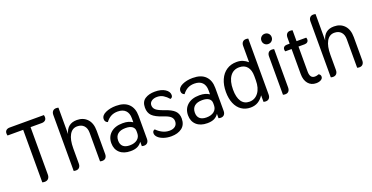

<svg xmlns="http://www.w3.org/2000/svg" viewBox="-28 -1432 4162 2150"><g transform="rotate(-20 2053.0 -356.5)"><path d="M490 -674Q490 -650 474.5 -637Q459 -624 433 -624H300V-59Q300 -29 284.5 -11.5Q269 6 241 6Q227 6 212 2V-624H26Q22 -636 22 -650Q22 -674 37.5 -687Q53 -700 79 -700H486Q490 -688 490 -674Z M586 2V-665Q586 -693 600.5 -709.5Q615 -726 641 -726Q655 -726 668 -722V-407Q697 -522 813 -522Q889 -522 935.5 -473Q982 -424 982 -333V-55Q982 -27 967.5 -10.5Q953 6 927 6Q913 6 900 2V-339Q900 -393 871.5 -423.5Q843 -454 792 -454Q733 -454 700.5 -397Q668 -340 668 -236V-55Q668 -27 653.5 -10.5Q639 6 613 6Q599 6 586 2Z M1088 -145Q1088 -221 1140 -267Q1192 -313 1283 -313Q1323 -313 1349.5 -305Q1376 -297 1400 -282V-330Q1400 -390 1368 -422.5Q1336 -455 1275 -455Q1229 -455 1194.5 -436.5Q1160 -418 1133 -381Q1100 -393 1100 -427Q1100 -471 1153.5 -496Q1207 -521 1279 -521Q1378 -521 1429 -470.5Q1480 -420 1480 -330V-55Q1480 -27 1465.5 -10.5Q1451 6 1425 6Q1413 6 1398 2V-50Q1376 -18 1344 -3Q1312 12 1263 12Q1181 12 1134.5 -30.5Q1088 -73 1088 -145ZM1400 -152V-177Q1400 -212 1373 -231.5Q1346 -251 1294 -251Q1234 -251 1202 -224Q1170 -197 1170 -146Q1170 -100 1197 -76Q1224 -52 1276 -52Q1333 -52 1366.5 -79Q1400 -106 1400 -152Z M1570 -88Q1570 -118 1598 -125Q1626 -95 1665.5 -74.5Q1705 -54 1750 -54Q1794 -54 1819 -75Q1844 -96 1844 -133Q1844 -166 1820 -188Q1796 -210 1736 -229Q1649 -258 1613.5 -293.5Q1578 -329 1578 -390Q1578 -461 1624.5 -491.5Q1671 -522 1742 -522Q1817 -522 1862.5 -493Q1908 -464 1908 -422Q1908 -392 1880 -385Q1852 -418 1819.5 -438Q1787 -458 1745 -458Q1705 -458 1679.5 -439.5Q1654 -421 1654 -391Q1654 -357 1680 -335Q1706 -313 1770 -291Q1855 -263 1889.5 -228Q1924 -193 1924 -137Q1924 -62 1875 -25Q1826 12 1748 12Q1699 12 1658 -2Q1617 -16 1593.5 -39Q1570 -62 1570 -88Z M2002 -145Q2002 -221 2054 -267Q2106 -313 2197 -313Q2237 -313 2263.5 -305Q2290 -297 2314 -282V-330Q2314 -390 2282 -422.5Q2250 -455 2189 -455Q2143 -455 2108.5 -436.5Q2074 -418 2047 -381Q2014 -393 2014 -427Q2014 -471 2067.5 -496Q2121 -521 2193 -521Q2292 -521 2343 -470.5Q2394 -420 2394 -330V-55Q2394 -27 2379.5 -10.5Q2365 6 2339 6Q2327 6 2312 2V-50Q2290 -18 2258 -3Q2226 12 2177 12Q2095 12 2048.5 -30.5Q2002 -73 2002 -145ZM2314 -152V-177Q2314 -212 2287 -231.5Q2260 -251 2208 -251Q2148 -251 2116 -224Q2084 -197 2084 -146Q2084 -100 2111 -76Q2138 -52 2190 -52Q2247 -52 2280.5 -79Q2314 -106 2314 -152Z M2490 -245Q2490 -328 2517.5 -390.5Q2545 -453 2596 -487Q2647 -521 2715 -521Q2758 -521 2789.5 -507.5Q2821 -494 2848 -470V-665Q2848 -693 2862.5 -709.5Q2877 -726 2903 -726Q2917 -726 2930 -722V-55Q2930 -27 2915.5 -10.5Q2901 6 2875 6Q2863 6 2848 2V-76Q2819 -32 2781 -9.5Q2743 13 2692 13Q2631 13 2585 -18.5Q2539 -50 2514.5 -108.5Q2490 -167 2490 -245ZM2850 -254V-306Q2850 -376 2817.5 -415.5Q2785 -455 2724 -455Q2653 -455 2613.5 -399.5Q2574 -344 2574 -243Q2574 -151 2607 -102Q2640 -53 2702 -53Q2768 -53 2809 -107Q2850 -161 2850 -254Z M3060 -649Q3060 -675 3077.5 -692.5Q3095 -710 3121 -710Q3147 -710 3164.5 -692.5Q3182 -675 3182 -649Q3182 -623 3164.5 -605.5Q3147 -588 3121 -588Q3095 -588 3077.5 -605.5Q3060 -623 3060 -649ZM3080 2V-455Q3080 -483 3094 -499.5Q3108 -516 3134 -516Q3149 -516 3162 -512V-55Q3162 -27 3148 -10.5Q3134 6 3108 6Q3093 6 3080 2Z M3556 -42Q3556 -19 3533 -5.5Q3510 8 3476 8Q3416 8 3381 -34Q3346 -76 3346 -148V-446H3271Q3266 -456 3266 -468Q3266 -488 3279 -499Q3292 -510 3313 -510H3346V-583Q3346 -611 3360 -627.5Q3374 -644 3400 -644Q3415 -644 3428 -640V-510H3543Q3548 -500 3548 -488Q3548 -468 3535 -457Q3522 -446 3501 -446H3428V-148Q3428 -108 3442.5 -87.5Q3457 -67 3488 -67Q3510 -67 3533 -77Q3544 -72 3550 -63Q3556 -54 3556 -42Z M3650 2V-665Q3650 -693 3664.5 -709.5Q3679 -726 3705 -726Q3719 -726 3732 -722V-407Q3761 -522 3877 -522Q3953 -522 3999.5 -473Q4046 -424 4046 -333V-55Q4046 -27 4031.5 -10.5Q4017 6 3991 6Q3977 6 3964 2V-339Q3964 -393 3935.5 -423.5Q3907 -454 3856 -454Q3797 -454 3764.5 -397Q3732 -340 3732 -236V-55Q3732 -27 3717.5 -10.5Q3703 6 3677 6Q3663 6 3650 2Z"/></g></svg>

Font: Thasadith
Style: Bold
Weight: 700
Designer: Cadson Demak Co.,Ltd.
Foundry: Cadson Demak Co.,Ltd.
Version: Version 1.000; ttfautohint (v1.6)